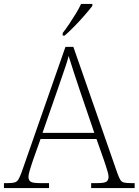

<svg xmlns="http://www.w3.org/2000/svg" viewBox="-23 -951 701 971"><path d="M-3 0V-25H18Q40 -25 51.5 -28.5Q63 -32 70 -43.5Q77 -55 86 -79L308 -714H348L571 -74Q579 -52 585.5 -41.5Q592 -31 603.5 -28Q615 -25 638 -25H658V0H438V-25H470Q505 -25 515.5 -32.5Q526 -40 526 -57Q526 -67 521 -84Q516 -101 510.5 -117.5Q505 -134 502 -143L465 -248H182L145 -144Q142 -135 136.5 -118.5Q131 -102 126 -84.5Q121 -67 121 -57Q121 -40 131.5 -32.5Q142 -25 178 -25H225V0ZM192 -279H454L380 -496Q366 -538 350 -586.5Q334 -635 324 -668Q320 -650 310.5 -621.5Q301 -593 290 -561.5Q279 -530 271 -506ZM294 -784Q309 -803 326.5 -829Q344 -855 360.5 -882Q377 -909 387 -931H444V-921Q431 -904 406 -875Q381 -846 353 -817.5Q325 -789 304 -771H294Z"/></svg>

Font: Noto Serif ExtraLight
Style: Regular
Weight: 200
Designer: Monotype Design Team
Foundry: Monotype Imaging Inc.
Version: Version 2.015; ttfautohint (v1.8.4.7-5d5b)